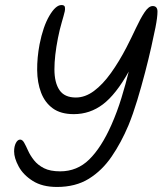

<svg xmlns="http://www.w3.org/2000/svg" viewBox="-20 -735 645 762"><path d="M206 7Q148 7 110 -17Q72 -41 54 -74.5Q36 -108 36 -134Q36 -154 43 -167.5Q50 -181 60 -181Q69 -181 76 -168.5Q83 -156 91.5 -137Q100 -118 115 -99Q130 -80 154.5 -67.5Q179 -55 219 -55Q286 -55 334 -102Q382 -149 422 -239Q445 -291 462 -346.5Q479 -402 491 -451Q440 -360 388.5 -321Q337 -282 273 -282Q221 -282 189.5 -305Q158 -328 143 -367.5Q128 -407 127.5 -456.5Q127 -506 137 -559Q151 -630 176 -672.5Q201 -715 224 -715Q236 -715 237.5 -707Q239 -699 237 -690Q233 -673 225 -646Q217 -619 210 -584Q196 -513 196 -460Q196 -407 216 -377.5Q236 -348 281 -348Q318 -348 353 -374Q388 -400 420.5 -445.5Q453 -491 482 -547Q502 -586 519.5 -623.5Q537 -661 553.5 -686Q570 -711 586 -711Q605 -711 605 -689Q605 -667 597 -626Q591 -596 580.5 -549Q570 -502 555.5 -446.5Q541 -391 524.5 -336.5Q508 -282 490 -238Q461 -169 423 -113.5Q385 -58 332.5 -25.5Q280 7 206 7Z"/></svg>

Font: Shantell Sans Normal
Style: Italic
Weight: 300
Italic angle: -11.31°
Designer: Stephen Nixon, Anya Danilova, Shantell Martin
Foundry: Arrow Type
Version: Version 1.008;[a672d596b]